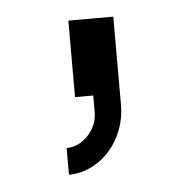

<svg xmlns="http://www.w3.org/2000/svg" viewBox="-32 -157 299 315"><g transform="rotate(-5 117.5 0.0)"><path d="M91 0H121V27Q121 49 105.5 65.5Q90 82 70 82V126Q89 126 106.5 117.5Q124 109 137 94.5Q150 80 157.5 60.5Q165 41 165 20V-126H91Z"/></g></svg>

Font: Involve
Style: Regular
Weight: 400
Designer: Stefan Peev
Foundry: Context Ltd.
Version: Version 1.001